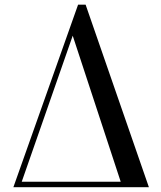

<svg xmlns="http://www.w3.org/2000/svg" viewBox="-20 -784 674 804"><path d="M36 0 307 -764.5H338.5L603.5 0H493L284.5 -634.5L63 0ZM52 0V-23H575.5V0Z"/></svg>

Font: BodoniModa 10 Custom
Style: Regular
Weight: 400
Designer: Owen Earl
Foundry: indestructible type
Version: Version 2.005